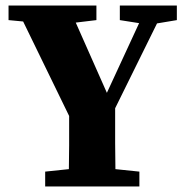

<svg xmlns="http://www.w3.org/2000/svg" viewBox="-20 -677 665 697"><path d="M11 -604V-657H330V-604L255 -595L368 -340L485 -593L415 -604V-657H622V-604L550 -592L398 -284Q398 -208 398 -158Q398 -108 399 -63L486 -54V0H144V-54L230 -63Q231 -104 231 -148.5Q231 -193 231 -256L64 -599Z"/></svg>

Font: Source Serif 4
Style: Bold
Weight: 700
Designer: Frank Grießhammer
Foundry: Adobe
Version: Version 4.005;hotconv 1.1.0;makeotfexe 2.6.0